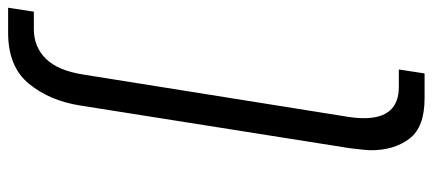

<svg xmlns="http://www.w3.org/2000/svg" viewBox="-324 -558 1092 485"><g transform="rotate(-90 222.5 -316.0)"><path d="M85 75Q85 62 90 22L198 -660Q210 -737 253 -789.5Q296 -842 382 -842H445L435 -777H391Q346 -777 316 -746.5Q286 -716 276 -651L169 19Q168 26 167 35.5Q166 45 166 57Q166 145 245 145H289L279 210H216Q143 210 114 171.5Q85 133 85 75Z"/></g></svg>

Font: Exo
Style: Italic
Weight: 400
Italic angle: -9°
Designer: Natanael Gama
Foundry: Natanael Gama
Version: Version 1.500; ttfautohint (v1.6)